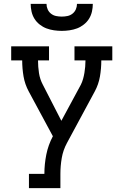

<svg xmlns="http://www.w3.org/2000/svg" viewBox="-20 -975 640 995"><path d="M130 0V-74H210Q210 -124 220 -174Q230 -224 254 -269L129 -501Q109 -538 102 -579Q95 -620 95 -662H38V-735H234V-662H177Q177 -629 182 -596.5Q187 -564 202 -536L298 -349L399 -536Q406 -550 410.5 -566Q415 -582 417.5 -597.5Q420 -613 421.5 -629Q423 -645 423 -662H366V-735H562V-662H505Q505 -620 498 -579Q491 -538 471 -501L327 -234Q307 -197 300 -156Q293 -115 293 -74V0ZM300 -815Q280 -815 259.5 -818Q239 -821 220.5 -828Q202 -835 185.5 -848Q169 -861 158.5 -878Q148 -895 143.5 -915Q139 -935 139 -955H221Q221 -940 227 -926.5Q233 -913 244.5 -904Q256 -895 270.5 -892Q285 -889 300 -889Q315 -889 329.5 -892Q344 -895 355.5 -904Q367 -913 373 -926.5Q379 -940 379 -955H461Q461 -935 456.5 -915Q452 -895 441.5 -878Q431 -861 414.5 -848Q398 -835 379.5 -828Q361 -821 340.5 -818Q320 -815 300 -815Z"/></svg>

Font: Iosevka Curly Slab Extended
Style: Regular
Weight: 400
Width: 7
Monospace: yes
Designer: Belleve Invis
Foundry: Belleve Invis
Version: Version 11.1.0; ttfautohint (v1.8.3)